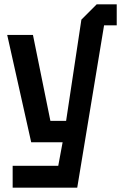

<svg xmlns="http://www.w3.org/2000/svg" viewBox="-20 -720 555 880"><path d="M38 140V40H247L267 -68H123L13 -560H131L211 -166H283L353 -630L423 -700H515V-604H457L334 140Z"/></svg>

Font: Tektur SemiCondensed Medium
Style: Regular
Weight: 500
Width: 4
Designer: Adam Jagosz
Foundry: Adam Jagosz
Version: Version 1.005;gftools[0.9.30]